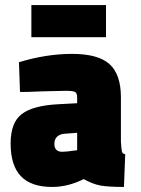

<svg xmlns="http://www.w3.org/2000/svg" viewBox="-20 -726 558 759"><path d="M22 0ZM22 -159Q22 -242 66.5 -275.5Q111 -309 211 -314L285 -318V-341Q285 -358 276.5 -362.5Q268 -367 241 -367L151 -365Q65 -361 59 -363L55 -480Q163 -513 265 -513Q368 -513 413 -472.5Q458 -432 458 -341V-165Q459 -154 460 -140.5Q461 -127 464 -122.5Q467 -118 475 -116L470 13Q408 13 377.5 7.5Q347 2 311 -18Q249 13 186 13Q103 13 62.5 -29.5Q22 -72 22 -159ZM275 -131 285 -132V-201L232 -197Q215 -195 205 -185Q195 -175 195 -157Q195 -126 226 -126Q242 -126 275 -131ZM104 -706H399V-579H104Z"/></svg>

Font: Cairo Black
Style: Regular
Weight: 900
Designer: Mohamed Gaber, the designers of Titillium
Foundry: Kief Type Foundry
Version: Version 2.009; ttfautohint (v1.5.33-1714) -l 8 -r 50 -G 200 